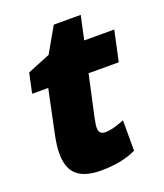

<svg xmlns="http://www.w3.org/2000/svg" viewBox="-127 -749 721 844"><g transform="rotate(-20 233.5 -327.0)"><path d="M276.9 -142.1Q309.1 -142.1 366.2 -165V-22.9Q299.8 9.8 200.2 9.8Q127.9 9.8 90.6 -21.2Q53.2 -52.2 53.2 -123Q53.2 -160.2 64.9 -214.8L106 -411.1H30.8L50.8 -503.9L157.2 -546.9L224.1 -664.1H350.1L326.2 -553.2H466.8L436 -411.1H294.9L253.9 -224.1Q246.1 -186.5 246.1 -172.9Q246.1 -142.1 276.9 -142.1Z"/></g></svg>

Font: TypoPRO Open Sans
Style: Italic
Weight: 800
Italic angle: -12°
Foundry: Ascender Corporation
Version: Version 1.10